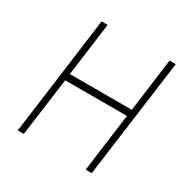

<svg xmlns="http://www.w3.org/2000/svg" viewBox="-163 -870 1000 1018"><g transform="rotate(30 337.0 -361.5)"><path d="M540 -356 493 0H530L627 -723H589L546 -397H167L210 -723H173L77 0H114L162 -356Z"/></g></svg>

Font: United Sans Thin
Style: Italic
Weight: 100
Italic angle: -8°
Designer: Pablo Impallari, Rodrigo Fuenzalida (Modified by Dan O. Williams)
Version: Version 1.000;PS 001.000;hotconv 1.0.88;makeotf.lib2.5.64775